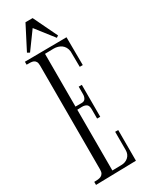

<svg xmlns="http://www.w3.org/2000/svg" viewBox="-223 -898 720 934"><g transform="rotate(-30 137.0 -431.5)"><path d="M117.2 -382.8H151.9Q167 -382.8 173.1 -393.1Q179.2 -403.3 179.2 -416V-459H196.8V-279.8H179.2V-332Q179.2 -351.6 170.2 -358.9Q161.1 -366.2 143.1 -366.2Q139.2 -366.2 131.8 -365.7Q124.5 -365.2 117.2 -365.2V-23.9L168 -24.9Q191.4 -24.9 207.3 -39.3Q223.1 -53.7 223.1 -78.1V-180.2H240.2V-7.8L13.2 -2.9V-20Q23.9 -20 33.9 -21Q43.9 -22 51.5 -25.6Q59.1 -29.3 63.5 -36.9Q67.9 -44.4 67.9 -58.1V-642.1Q67.9 -656.2 63.5 -663.8Q59.1 -671.4 51.5 -674.6Q43.9 -677.7 33.9 -678Q23.9 -678.2 13.2 -678.2V-694.8L248 -696.8L249 -540H231.9L231 -627Q229.5 -640.6 223.6 -650.9Q217.8 -661.1 209 -667.5Q200.2 -673.8 189.2 -677Q178.2 -680.2 166 -680.2Q153.8 -680.2 141.4 -679.7Q128.9 -679.2 117.2 -679.2ZM216.8 -725.1 206.1 -717.8 127.9 -817.9 57.1 -720.7 43.9 -728 111.8 -859.9H151.9Z"/></g></svg>

Font: Bigelow Rules
Style: Regular
Weight: 400
Designer: Astigmatic (AOETI)
Foundry: Astigmatic (AOETI)
Version: Version 1.001